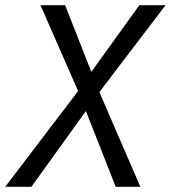

<svg xmlns="http://www.w3.org/2000/svg" viewBox="-30 -720 658 740"><path d="M608 -700 353 -365 511 0H416L301 -292L91 0H-10L271 -369L126 -700H221L322 -443L507 -700Z"/></svg>

Font: Jost
Style: Italic
Weight: 400
Italic angle: -5°
Version: Version 3.710